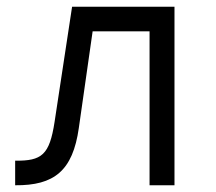

<svg xmlns="http://www.w3.org/2000/svg" viewBox="-20 -550 640 570"><path d="M25 -73V0C141 1 196 -43 214 -170L255 -457H424V0H498V-530H194L142 -188C127 -90 104 -72 25 -73Z"/></svg>

Font: Fliege Mono Light
Style: Regular
Weight: 300
Version: Version 0.020;Glyphs 3.3 (3306)